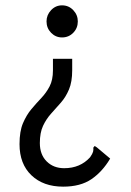

<svg xmlns="http://www.w3.org/2000/svg" viewBox="-20 -577 490 718"><path d="M212 -557Q237 -557 254 -539Q271 -521 271 -497Q271 -472 254 -454.5Q237 -437 212 -437Q188 -437 171 -454.5Q154 -472 154 -497Q154 -521 171 -539Q188 -557 212 -557ZM250 -314Q250 -271 238 -242.5Q226 -214 207.5 -193Q189 -172 171 -152Q153 -132 141 -106.5Q129 -81 129 -42Q129 1 154.5 26.5Q180 52 220 52Q280 52 317 11Q326 -2 328 -9.5Q330 -17 329 -25L334 -31L342 -26L392 16Q363 65 322 93Q281 121 216 121Q142 121 97.5 78.5Q53 36 53 -38Q53 -86 66 -116.5Q79 -147 97.5 -169Q116 -191 134.5 -210.5Q153 -230 165.5 -254Q178 -278 178 -314V-357H250Z"/></svg>

Font: Inconsolata SemiCondensed Medium
Style: Regular
Weight: 500
Width: 4
Monospace: yes
Designer: Raph Levien, Cyreal, Brenton Simpson
Foundry: Raph Levien, Cyreal, Google
Version: Version 3.001; ttfautohint (v1.8.2.53-6de2)